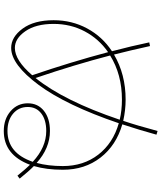

<svg xmlns="http://www.w3.org/2000/svg" viewBox="63 -906 873 1040"><g transform="rotate(90 500.0 -386.5)"><path d="M210 -758 230 -762Q254 -653 276 -567Q383 -630 520 -630Q576 -630 635 -617Q659 -687 690 -803L710 -797Q684 -703 654 -612Q768 -579 834 -494Q900 -409 900 -290Q900 -201 880 -133Q907 -107 948 -56L932 -44Q894 -91 873 -112Q820 30 690 30Q625 30 582.5 -7Q540 -44 540 -100Q540 -155 581 -187.5Q622 -220 690 -220Q783 -220 863 -148Q880 -211 880 -290Q880 -402 818 -482Q756 -562 648 -593Q551 -308 440.5 -159Q330 -10 240 -10Q181 -10 135.5 -72Q90 -134 90 -240Q90 -339 134.5 -421.5Q179 -504 258 -556Q230 -662 210 -758ZM403 -142Q527 -296 629 -598Q578 -610 520 -610Q384 -610 281 -546Q331 -354 403 -142ZM388 -124Q316 -335 263 -535Q191 -485 150.5 -408.5Q110 -332 110 -240Q110 -144 149.5 -87Q189 -30 240 -30Q307 -30 388 -124ZM857 -127Q778 -200 690 -200Q630 -200 595 -173Q560 -146 560 -100Q560 -51 596 -20.5Q632 10 690 10Q810 10 857 -127Z"/></g></svg>

Font: M PLUS 1p Thin
Style: Regular
Weight: 250
Version: Version 1.062